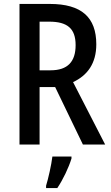

<svg xmlns="http://www.w3.org/2000/svg" viewBox="-20 -734 564 975"><path d="M233 -714H79V0H181V-292H260L401 0H514L351 -317C424 -351 469 -412 469 -509C469 -646 394 -714 233 -714ZM230 -624C321 -624 364 -590 364 -505C364 -421 324 -377 237 -377H181V-624ZM343 71V61H246C241 103 225 174 214 209V221H271C300 178 329 117 343 71Z"/></svg>

Font: Noto Sans Gujarati Condensed Medium
Style: Regular
Weight: 500
Width: 3
Designer: Jelle Bosma - Monotype Design Team, Universal Thirst
Foundry: Monotype Imaging Inc.
Version: Version 2.106